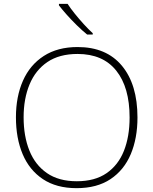

<svg xmlns="http://www.w3.org/2000/svg" viewBox="-20 -970 799 1000"><path d="M696 -358Q696 -250 661 -167Q626 -84 555.5 -37Q485 10 379 10Q274 10 203.5 -37Q133 -84 98 -167Q63 -250 63 -359Q63 -467 99.5 -549.5Q136 -632 208 -678.5Q280 -725 384 -725Q534 -725 615 -627.5Q696 -530 696 -358ZM103 -359Q103 -261 133 -186Q163 -111 224.5 -68.5Q286 -26 380 -26Q474 -26 535 -68Q596 -110 625.5 -184.5Q655 -259 655 -358Q655 -515 585.5 -602Q516 -689 384 -689Q289 -689 227 -647Q165 -605 134 -530.5Q103 -456 103 -359ZM332 -950Q346 -928 368.5 -900Q391 -872 416 -844.5Q441 -817 463 -797V-790H434Q408 -811 380 -838.5Q352 -866 327.5 -893.5Q303 -921 287 -942V-950Z"/></svg>

Font: Noto Sans Lao Looped ExtraLight
Style: Regular
Weight: 200
Designer: Mark Frömberg, Ben Mitchell
Foundry: The Fontpad Ltd
Version: Version 1.002; ttfautohint (v1.8.4.7-5d5b)